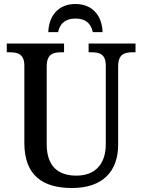

<svg xmlns="http://www.w3.org/2000/svg" viewBox="-20 -932 714 962"><path d="M222 -771H271C281 -819 313 -839 358 -839C404 -839 435 -819 445 -771H494C492 -846 449 -912 358 -912C267 -912 224 -846 222 -771ZM341 10C494 10 572 -73 572 -207V-599C572 -661 604 -670 645 -670H659V-714H424V-670H438C479 -670 510 -661 510 -603V-209C510 -115 461 -52 363 -52C275 -52 214 -95 214 -210V-599C214 -661 246 -670 287 -670H301V-714H14V-670H29C69 -670 102 -661 102 -603V-216C102 -53 194 10 341 10Z"/></svg>

Font: Noto Serif SemiCondensed Medium
Style: Regular
Weight: 500
Width: 4
Designer: Monotype Design Team
Foundry: Monotype Imaging Inc.
Version: Version 2.014